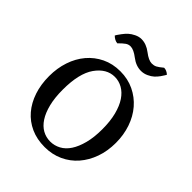

<svg xmlns="http://www.w3.org/2000/svg" viewBox="-215 -882 1028 1028"><g transform="rotate(45 299.0 -368.0)"><path d="M46 -266Q46 -326 63.5 -378.5Q81 -431 114 -470Q147 -509 193.5 -531.5Q240 -554 298 -554Q355 -554 402 -531.5Q449 -509 482.5 -470Q516 -431 534 -378.5Q552 -326 552 -266Q552 -204 533.5 -152Q515 -100 481.5 -61.5Q448 -23 401 -1.5Q354 20 298 20Q239 20 192.5 -1Q146 -22 113.5 -60Q81 -98 63.5 -150.5Q46 -203 46 -266ZM192 -450Q149 -389 149 -266Q149 -205 160.5 -159Q172 -113 192 -82.5Q212 -52 239 -37Q266 -22 298 -22Q329 -22 357 -37Q385 -52 405 -82.5Q425 -113 437 -159Q449 -205 449 -266Q449 -327 437 -373.5Q425 -420 404.5 -450.5Q384 -481 356.5 -496.5Q329 -512 298 -512Q236 -512 192 -450ZM387 -702Q403 -702 415 -708Q427 -714 450 -733Q469 -733 487 -717Q485 -714 482 -708Q479 -702 468.5 -687.5Q458 -673 446 -662Q434 -651 414.5 -642Q395 -633 374 -633Q336 -633 301 -660Q266 -687 242 -687Q227 -687 214.5 -678.5Q202 -670 180 -648Q159 -650 141 -668Q143 -672 146.5 -677.5Q150 -683 161.5 -698.5Q173 -714 185.5 -725.5Q198 -737 217.5 -746.5Q237 -756 256 -756Q293 -756 328 -729Q363 -702 387 -702Z"/></g></svg>

Font: Adamina
Style: Regular
Weight: 400
Designer: Cyreal (www.cyreal.org)
Foundry: Cyreal
Version: Version 1.011